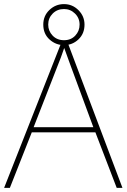

<svg xmlns="http://www.w3.org/2000/svg" viewBox="-20 -916 617 936"><path d="M549 0 445 -271H135L28 0H0L282 -716H307L577 0ZM325 -594Q319 -611 311 -632.5Q303 -654 293 -682Q286 -660 277 -636.5Q268 -613 260 -593L144 -296H435ZM292 -696Q252 -696 221.5 -723.5Q191 -751 191 -796Q191 -839 221 -867.5Q251 -896 292 -896Q333 -896 362.5 -866.5Q392 -837 392 -796Q392 -752 362.5 -724Q333 -696 292 -696ZM292 -720Q326 -720 347 -742.5Q368 -765 368 -796Q368 -828 345.5 -850Q323 -872 292 -872Q259 -872 237 -850Q215 -828 215 -796Q215 -765 236.5 -742.5Q258 -720 292 -720Z"/></svg>

Font: Noto Sans Myanmar UI Thin
Style: Regular
Weight: 100
Designer: Monotype Design Team
Foundry: Monotype Imaging Inc.
Version: Version 2.103; ttfautohint (v1.8.4.7-5d5b)